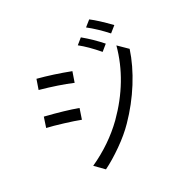

<svg xmlns="http://www.w3.org/2000/svg" viewBox="-175 -1054 1350 1350"><g transform="rotate(-45 500.0 -379.5)"><path d="M661.1 -721.7 715.8 -746.1Q768.6 -671.9 808.6 -590.8L752 -565.4Q706.1 -661.1 661.1 -721.7ZM791 -769.5 846.7 -793.9Q887.7 -741.2 943.4 -640.6L885.7 -615.2Q840.8 -703.1 791 -769.5ZM244.1 -694.3 289.1 -760.7Q395.5 -700.2 505.9 -620.1L459 -550.8Q371.1 -619.1 244.1 -694.3ZM184.6 35.2 138.7 -45.9Q322.3 -77.1 473.6 -162.1Q722.7 -304.7 852.5 -529.3L901.4 -446.3Q835.9 -345.7 735.4 -252.4Q634.8 -159.2 515.6 -88.9Q445.3 -46.9 352.5 -13.2Q259.8 20.5 184.6 35.2ZM92.8 -467.8 137.7 -536.1Q275.4 -460 358.4 -401.4L311.5 -331.1Q271.5 -360.4 203.6 -402.8Q135.7 -445.3 92.8 -467.8Z"/></g></svg>

Font: Gen Shin Gothic Monospace Regular
Style: Regular
Weight: 400
Designer: [Source Han Sans]
Ryoko NISHIZUKA  (kana & ideographs); Paul D. Hunt (Latin, Greek & Cyrillic); Wenlong ZHANG  (bopomofo
Version: Version 1.002.20150607